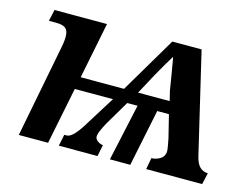

<svg xmlns="http://www.w3.org/2000/svg" viewBox="-79 -664 1027 792"><g transform="rotate(15 434.5 -268.0)"><path d="M55 0H180L229 -243H392L322 -131C288 -73 265 -49 246 -49H236L226 0H391L401 -49C388 -50 370 -60 367 -73C365 -88 377 -112 391 -138L453 -243H497L444 0H531L581 -243H631L655 -146C664 -98 667 -91 658 -73C651 -59 626 -49 608 -49L599 0H838L849 -49C819 -50 802 -69 793 -108L692 -536H567L425 -296H240L288 -536H64L53 -487H80C118 -487 137 -479 137 -441C137 -420 132 -396 132 -397ZM485 -296 532 -383C555 -425 569 -447 585 -474H587C594 -435 598 -411 610 -337L620 -296Z"/></g></svg>

Font: Noto Serif Semi
Style: Italic
Weight: 600
Italic angle: -12°
Designer: Monotype Design Team
Foundry: Monotype Imaging Inc.
Version: Version 1.901